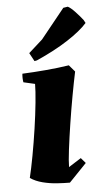

<svg xmlns="http://www.w3.org/2000/svg" viewBox="-53 -755 436 801"><g transform="rotate(-5 165.0 -354.0)"><path d="M98 -411 50 -422Q47 -440 49 -458Q96 -460 148 -464.5Q200 -469 245 -476L269 -448Q260 -406 249.5 -348.5Q239 -291 230 -232.5Q221 -174 215 -126Q209 -78 209 -53L261 -86L280 -64L207 12Q183 12 153 10Q123 8 93.5 0.5Q64 -7 42 -22Q51 -59 61 -113Q71 -167 79.5 -225Q88 -283 93 -333Q98 -383 98 -411ZM104 -506 85 -541 143 -593 243 -717 262 -720Q274 -714 291.5 -695.5Q309 -677 323 -659L330 -646Q303 -615 247 -578.5Q191 -542 114 -508Z"/></g></svg>

Font: Labrada ExtraBold
Style: Italic
Weight: 800
Italic angle: -7°
Designer: Mercedes Jáuregui
Foundry: Omnibus-Type Team
Version: Version 1.000; ttfautohint (v1.8.4.7-5d5b)